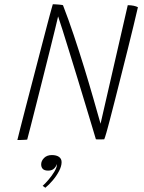

<svg xmlns="http://www.w3.org/2000/svg" viewBox="-20 -657 681 907"><path d="M108.5 2.5Q104.5 3 95.8 3.5Q87 4 77.8 4.2Q68.5 4.5 62 4.5Q65 -8 76 -51.5Q87 -95 103.2 -157.2Q119.5 -219.5 137.8 -289.8Q156 -360 173.5 -427Q191 -494 204.5 -545.5Q210.5 -567.5 215.2 -585.8Q220 -604 223.8 -617Q227.5 -630 229.5 -637Q235 -637 242 -636.5Q249 -636 256.2 -635.5Q263.5 -635 269.2 -634.2Q275 -633.5 277.5 -632.5Q303 -567 328.5 -490.8Q354 -414.5 377.8 -337.2Q401.5 -260 421.2 -191.2Q441 -122.5 455 -72.5L583.5 -632.5Q591.5 -632.5 598.5 -631.8Q605.5 -631 611.5 -629.8Q617.5 -628.5 622.5 -626.8Q627.5 -625 631.5 -623Q623.5 -587.5 611 -536.2Q598.5 -485 583.8 -425.5Q569 -366 553.5 -305Q538 -244 524 -188Q510 -132 498.5 -89Q494 -72 490 -57.2Q486 -42.5 482.8 -31Q479.5 -19.5 476.8 -11.2Q474 -3 472.5 1Q465 1.5 459.5 1.5Q454 1.5 449.5 1.5Q445 1.5 441 1.5Q437 1.5 433 1Q428 -16 415 -59.2Q402 -102.5 384.2 -161.2Q366.5 -220 346.8 -284.5Q327 -349 308.5 -409Q290 -469 275.8 -514.2Q261.5 -559.5 254.5 -579.5Q251 -563.5 240.2 -519.5Q229.5 -475.5 214.5 -415.5Q199.5 -355.5 183 -290Q166.5 -224.5 151.2 -164Q136 -103.5 124.5 -59Q113 -14.5 108.5 2.5ZM194 230Q192 228 188 225.2Q184 222.5 181.5 221Q193.5 210.5 209.2 192Q225 173.5 236.8 154Q248.5 134.5 248.5 122Q248.5 119.5 248 118.5Q245.5 129.5 235.5 139.2Q225.5 149 207.5 149Q190 149 182.2 141Q174.5 133 174.5 119.5Q174.5 103 188.2 89.2Q202 75.5 225 75.5Q246.5 75.5 258.8 84.2Q271 93 271 109Q271 128 259 151Q247 174 229.2 195Q211.5 216 194 230Z"/></svg>

Font: Grandstander Thin
Style: Italic
Weight: 100
Italic angle: -15°
Designer: Tyler Finck
Foundry: Etcetera Type Co
Version: Version 1.200